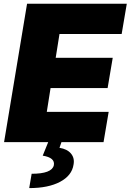

<svg xmlns="http://www.w3.org/2000/svg" viewBox="-20 -747 686 1009"><path d="M1.4 0 122.2 -727.3H646.3L619.3 -568.2H292.6L272.7 -443.2H572.4L545.5 -284.1H245.7L225.9 -159.1H551.1L524.1 0H302.9L292.6 29.8Q333.1 36.2 353 60Q372.9 83.8 366.5 117.9Q358 175.4 295.8 208.5Q233.7 241.5 133.5 241.5L146.3 166.2Q251.8 166.2 262.8 122.2Q267 101.9 252.3 89.1Q237.6 76.3 204.5 71L233.3 0Z"/></svg>

Font: Karasuma Gothic
Style: Italic
Weight: 900
Italic angle: -9.39999°
Designer: Rasmus Andersson / Ryoko Nishizuka
Foundry: Genbu
Version: Version 1.00